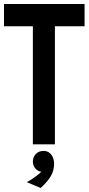

<svg xmlns="http://www.w3.org/2000/svg" viewBox="-20 -720 442 958"><path d="M254 0V-589H402V-700H0V-589H144V0ZM183 218C230 174 250 142 250 96C250 74 239 35 200 33C168 31 144 55 144 86C144 95 147 121 174 134L186 137C186 137 162 162 114 189Z"/></svg>

Font: Advent Pro
Style: Bold
Weight: 700
Designer: Andreas Kalpakidis
Foundry: Andreas Kalpakidis
Version: Version 2.002 2008